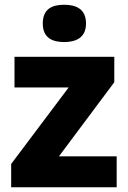

<svg xmlns="http://www.w3.org/2000/svg" viewBox="-20 -788 539 808"><path d="M250 -768C200 -768 160 -751 160 -689C160 -629 200 -611 250 -611C299 -611 342 -629 342 -689C342 -751 299 -768 250 -768ZM471 0V-130H228L461 -442V-549H41V-420H269L27 -98V0Z"/></svg>

Font: Noto Sans Lao UI ExtBd
Style: Regular
Weight: 800
Designer: Monotype Design Team
Foundry: Monotype Imaging Inc.
Version: Version 2.000